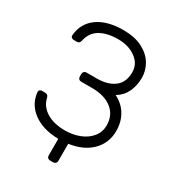

<svg xmlns="http://www.w3.org/2000/svg" viewBox="-200 -830 998 1090"><g transform="rotate(30 299.5 -285.0)"><path d="M538 -193Q538 -114 484.5 -60.5Q431 -7 338 6V118Q338 128 331.5 134Q325 140 315 140H297Q287 140 281 134Q275 128 275 118V10Q172 8 109.5 -39Q47 -86 40 -161V-163Q40 -171 46 -175.5Q52 -180 61 -180H77Q87 -180 94 -175.5Q101 -171 104 -157Q116 -108 163 -79Q210 -50 284 -50Q335 -50 379 -67.5Q423 -85 449 -117.5Q475 -150 475 -193Q475 -260 427 -298Q379 -336 297 -336H226Q216 -336 210 -342Q204 -348 204 -358V-373Q204 -383 210 -389.5Q216 -396 226 -396H292Q365 -396 407.5 -428.5Q450 -461 450 -527Q450 -582 403 -616Q356 -650 288 -650Q216 -650 170.5 -623.5Q125 -597 113 -541Q109 -520 91 -520H71Q62 -520 55.5 -525.5Q49 -531 50 -540Q57 -620 119.5 -665Q182 -710 288 -710Q362 -710 412.5 -684Q463 -658 488 -616.5Q513 -575 513 -527Q513 -476 493.5 -434.5Q474 -393 433 -368Q484 -343 511 -297.5Q538 -252 538 -193Z"/></g></svg>

Font: Rubik AZ
Style: Regular
Weight: 300
Designer: Hubert and Fischer
Foundry: Hubert & Fischer
Version: Version 2.000